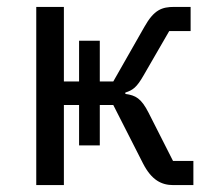

<svg xmlns="http://www.w3.org/2000/svg" viewBox="-20 -536 620 556"><path d="M85 0H165V-232H209V-115H269V-232H308L394 -63C419 -14 448 0 482 0H540V-70H481L410 -210C389 -251 373 -260 343 -264V-268C365 -275 376 -283 396 -318L470 -446H532V-516H485C449 -516 426 -508 398 -458L308 -300H269V-418H209V-300H165V-516H85Z"/></svg>

Font: LVC Sans
Style: Regular
Weight: 400
Designer: Mike Abbink, Paul van der Laan, Pieter van Rosmalen
Foundry: Bold Monday
Version: Version 3.0